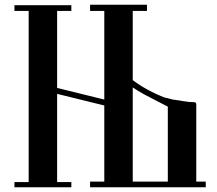

<svg xmlns="http://www.w3.org/2000/svg" viewBox="-20 -790 917 810"><path d="M600 -770V-744H540V-452Q569 -430 604 -411Q639 -392 676 -378Q684 -377 693.5 -374Q703 -371 709 -370Q733 -367 755 -363Q777 -359 799 -359Q808 -359 808 -349V-24H848V0H360V-24H420V-345L221 -394V-22H281V0H41V-22H101V-744H41V-768H281V-744H221V-419L420 -370V-744H360V-770ZM588 -392 562 -407Q550 -414 540 -421V-24H688V-340Q663 -353 638 -366Q613 -379 588 -392Z"/></svg>

Font: Ponomar
Style: Regular
Weight: 400
Version: Version 1.301; ttfautohint (v1.8.4.7-5d5b)